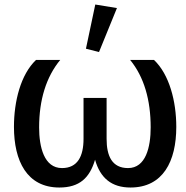

<svg xmlns="http://www.w3.org/2000/svg" viewBox="-20 -818 827 853"><path d="M243.7 15.1C333.5 15.1 378.4 -27.8 402.3 -108.4C425.3 -26.9 476.1 15.1 559.6 15.1C704.1 15.1 763.2 -101.1 763.2 -254.4C763.2 -367.7 732.4 -487.3 664.1 -551.8H558.1C620.1 -476.1 649.4 -374 649.4 -252C649.4 -164.6 627.9 -71.3 548.8 -71.3C478 -71.3 453.6 -124.5 453.6 -201.2V-382.8H351.1V-201.2C351.1 -124.5 325.2 -71.3 255.4 -71.3C175.8 -71.3 153.8 -165 153.8 -252C153.8 -374 185.1 -476.1 247.6 -551.8H140.1C71.8 -486.8 42 -367.7 42 -254.4C42 -103 99.6 15.1 243.7 15.1ZM419.9 -586.9 499.5 -782.2 403.3 -797.9 361.8 -601.6Z"/></svg>

Font: Winston Medium
Style: Regular
Weight: 500
Designer: Vernon Adams, Kim Jin-seong, David Berlow, Cristiano Sobral
Foundry: The Winston Project Authors
Version: Version 3.004